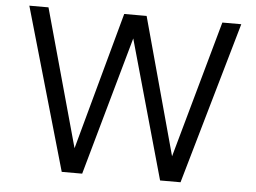

<svg xmlns="http://www.w3.org/2000/svg" viewBox="-52 -812 1174 879"><g transform="rotate(5 535.0 -372.5)"><path d="M262 0 48 -745H136L311 -113L484 -745H587L759 -115L935 -745H1022L808 0H714L535 -637L356 0Z"/></g></svg>

Font: Plus Jakarta Text Light
Style: Regular
Weight: 300
Designer: Gumpita Rahayu
Foundry: Tokotype Studio
Version: Version 1.000